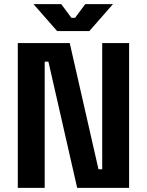

<svg xmlns="http://www.w3.org/2000/svg" viewBox="-20 -908 710 928"><path d="M66 0V-700H317L456 -90H474V-700H604V0H353L214 -610H196V0ZM256 -758 142 -888H276L325 -822H343L392 -888H526L412 -758Z"/></svg>

Font: Space Grotesk Light
Style: Bold
Weight: 700
Version: Version 2.000